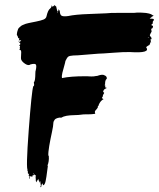

<svg xmlns="http://www.w3.org/2000/svg" viewBox="-20 -748 663 802"><path d="M56.2 -575.2Q60 -575.2 62.9 -577.1Q61 -578.1 58.6 -577.6Q56.2 -577.1 56.2 -575.2ZM125.7 7.6 126.7 5.7Q126.7 6.7 126.7 8.6L127.6 9.5ZM124.8 -10.5Q123.8 -11.4 123.8 -12.4Q125.7 -12.4 124.8 -10.5ZM603.8 -560Q604.8 -560 600 -558.1Q590.5 -552.4 590.5 -550.5Q610.5 -524.8 523.8 -530.5Q500 -531.4 451.9 -527.6Q403.8 -523.8 390.5 -523.8Q372.4 -522.9 337.1 -519.5Q301.9 -516.2 285.7 -516.2Q270.5 -515.2 265.2 -511.4Q260 -507.6 253.3 -493.3Q252.4 -486.7 248.1 -471.9Q243.8 -457.1 240.5 -443.8Q237.1 -430.5 239 -421.9Q275.2 -429.5 334.3 -429.5Q338.1 -429.5 343.3 -429.5Q348.6 -429.5 352.4 -429Q356.2 -428.6 361.9 -428.6Q367.6 -428.6 371.9 -429Q376.2 -429.5 381 -430.5Q386.7 -430.5 390.5 -432.4Q398.1 -435.2 405.7 -435.7Q413.3 -436.2 420.5 -431.4Q427.6 -426.7 425.7 -418.1Q422.9 -417.1 421.4 -413.3Q420 -409.5 419.5 -406.7Q419 -403.8 419 -400V-395.2Q418.1 -394.3 416.2 -392.4Q420 -391.4 420 -390Q420 -388.6 419.5 -386.2Q419 -383.8 419 -382.9Q422.9 -382.9 424.3 -381.9Q425.7 -381 423.8 -379Q414.3 -376.2 411.4 -367.6Q409.5 -361.9 415.2 -361.9Q414.3 -360 413.3 -358.1H415.2Q414.3 -356.2 411.9 -353.8Q409.5 -351.4 409.5 -348.6L410.5 -347.6Q410.5 -346.7 409 -344.8Q407.6 -342.9 406.7 -341Q405.7 -339 405.7 -338.1Q405.7 -337.1 409.5 -336.2Q411.4 -334.3 412.4 -333.3Q406.7 -331.4 401.9 -325.7Q397.1 -320 394.3 -314.3Q391.4 -308.6 391.4 -305.7Q387.6 -304.8 388.6 -302.9Q391.4 -300 378.1 -285.7Q376.2 -282.9 376.2 -280Q376.2 -277.1 377.1 -275.7Q378.1 -274.3 377.6 -273.3Q377.1 -272.4 375.2 -272.4Q369.5 -271.4 363.3 -271Q357.1 -270.5 351.4 -270.5Q345.7 -270.5 339.5 -270.5Q333.3 -270.5 327.1 -270Q321 -269.5 315.2 -268.6Q310.5 -267.6 291 -267.1Q271.4 -266.7 258.1 -264.3Q244.8 -261.9 235.2 -256.2Q231.4 -257.1 228.1 -256.7Q224.8 -256.2 221 -255.2Q217.1 -254.3 213.8 -252.4Q210.5 -250.5 208.6 -248.1Q206.7 -245.7 204.8 -241.9Q202.9 -238.1 202.9 -234.3Q202.9 -222.9 196.7 -194.8Q190.5 -166.7 185.7 -138.6Q181 -110.5 181.9 -98.1L183.8 -97.1Q185.7 -73.3 178.1 -56.2Q180 -56.2 180 -55.2Q179 -52.4 176.7 -31Q174.3 -9.5 170.5 8.6Q166.7 26.7 159 25.7Q159 22.9 159 21L158.1 18.1Q152.4 21.9 152.4 32.4Q150.5 32.4 150.5 33.3Q150.5 34.3 149.5 34.3L148.6 30.5L150.5 27.6Q150.5 24.8 149.5 20Q148.6 15.2 148.6 12.9Q148.6 10.5 149.5 9.5Q147.6 9.5 142.9 15.2Q144.8 8.6 143.8 7.6Q141 6.7 141 3.8Q141 1 139 -1Q138.1 6.7 131.4 8.6H134.3Q133.3 12.4 131.4 13.3Q129.5 8.6 129.5 1.4Q129.5 -5.7 128.6 -9.5L129.5 -12.4V-16.2Q128.6 -16.2 127.6 -16.2Q126.7 -16.2 125.7 -16.2V-18.1V-20Q124.8 -19 122.4 -17.6Q120 -16.2 119.5 -15.7Q119 -15.2 116.2 -16.2Q116.2 -11.4 114.3 -9.5Q108.6 -12.4 107.6 -12.4L104.8 -9.5Q105.7 -9.5 104.8 -5.7Q103.8 -1.9 104.8 -1L102.9 -1.9L101.9 -3.8Q105.7 -13.3 99 -15.2Q100 -16.2 101.9 -21.9Q100 -22.9 97.1 -21.9Q96.2 -23.8 96.2 -33.3Q93.3 -33.3 93.3 -35.2Q96.2 -36.2 96.2 -37.1Q87.6 -39 100 -204.3Q112.4 -369.5 119 -387.6Q121.9 -388.6 122.4 -391.9Q122.9 -395.2 121.9 -399.5Q121 -403.8 121.9 -405.7Q124.8 -406.7 126.2 -417.1Q127.6 -427.6 127.6 -440Q127.6 -451.4 129.5 -455.2Q133.3 -472.4 130 -478.1Q126.7 -483.8 107.6 -479Q99 -472.4 85.7 -481Q72.4 -489.5 68.6 -499Q67.6 -501.9 67.6 -507.1Q67.6 -512.4 68.1 -518.6Q68.6 -524.8 68.6 -529.5Q68.6 -534.3 67.1 -537.1Q65.7 -540 61.9 -539Q61 -541 62.4 -543.8Q63.8 -546.7 63.8 -547.6Q61 -549.5 62.9 -551.4Q63.8 -552.4 63.8 -554.3Q64.8 -555.2 61 -558.1Q58.1 -560 60 -560Q66.7 -560 63.8 -569.5Q61.9 -569.5 59 -569.5Q59 -570.5 61.4 -572.4Q63.8 -574.3 65.7 -576.2L68.6 -577.1Q67.6 -580 59 -581Q59 -581.9 59.5 -582.9Q60 -583.8 61 -584.8Q59 -585.7 58.1 -587.6Q61 -587.6 62.9 -589.5Q60 -589.5 56.2 -588.6Q55.2 -596.2 49.5 -603.8L50.5 -602.9Q50.5 -610.5 52.4 -616.7Q54.3 -622.9 55.7 -626.7Q57.1 -630.5 61.9 -634.3Q66.7 -638.1 68.6 -640Q70.5 -641.9 78.1 -644.8Q85.7 -647.6 87.6 -648.6Q89.5 -649.5 98.6 -651.4Q107.6 -653.3 110 -653.8Q112.4 -654.3 131.4 -658.1Q150.5 -661.9 161.4 -666.2Q172.4 -670.5 174.3 -680Q180 -705.7 189.5 -712.4Q195.2 -717.1 196.2 -725.7H197.1Q196.2 -721.9 200 -720Q201.9 -721.9 203.3 -722.4Q204.8 -722.9 205.2 -723.8Q205.7 -724.8 206.7 -727.6Q209.5 -725.7 209.5 -721Q211.4 -721.9 212.4 -724.8Q215.2 -721.9 216.7 -711.9Q218.1 -701.9 221.9 -699Q222.9 -701 223.3 -701.9Q223.8 -702.9 223.8 -704.8Q223.8 -706.7 223.8 -708.6H225.7Q225.7 -705.7 227.6 -701.9Q227.6 -706.7 229.5 -706.7Q229.5 -686.7 237.1 -682.4Q244.8 -678.1 264.8 -681Q295.2 -687.6 352.4 -689.5Q409.5 -691.4 422.9 -692.4Q435.2 -694.3 481.4 -694.3Q527.6 -694.3 541 -694.3Q550.5 -696.2 571.9 -695.2Q593.3 -694.3 602.9 -691.4Q608.6 -689.5 611 -688.6Q613.3 -687.6 615.7 -685.7Q618.1 -683.8 621.9 -682.9Q618.1 -679 613.3 -678.1Q615.2 -677.1 611.4 -675.2Q604.8 -671.4 605.7 -670.5Q614.3 -669.5 618.1 -669.5Q620 -669.5 621.9 -667.6Q624.8 -666.7 621 -661Q620 -661 618.1 -657.1V-649.5Q613.3 -647.6 612.4 -643.8Q611.4 -642.9 613.3 -642.4Q615.2 -641.9 617.6 -640.5Q620 -639 619 -636.2Q618.1 -635.2 618.1 -633.3Q618.1 -631.4 617.1 -631.4Q615.2 -627.6 613.3 -628.6Q611.4 -627.6 611.4 -626.7Q611.4 -625.7 612.4 -621.9Q613.3 -618.1 613.3 -616.2L608.6 -607.6Q607.6 -603.8 606.7 -602.9L605.7 -601.9L606.7 -598.1Q607.6 -597.1 609.5 -594.3Q611.4 -592.4 612.4 -590.5Q615.2 -582.9 606.7 -581.9Q611.4 -579 610.5 -574.3Q607.6 -573.3 607.6 -571.4Q608.6 -569.5 609.5 -569.5Q610.5 -569.5 611.4 -569.5Q612.4 -567.6 610 -568.6Q607.6 -569.5 607.6 -568.6Q605.7 -561.9 603.8 -560ZM119 -18.1 121 -22.9Q120 -28.6 119 -21.9Q119 -21 119 -19Q118.1 -18.1 119 -18.1ZM221 -693.3Q221 -695.2 221.9 -697.1H220V-693.3ZM602.9 -590.5 601.9 -592.4H596.2Z"/></svg>

Font: KAZYinfo
Style: Bold
Weight: 700
Designer: emmanuel didier
Foundry: emmanuel didier
Version: Version 001.000